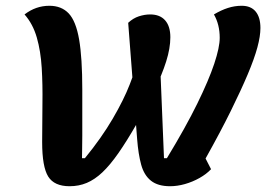

<svg xmlns="http://www.w3.org/2000/svg" viewBox="-20 -620 967 665"><path d="M221 25Q168 25 147 -8.5Q126 -42 126 -128Q126 -197 127 -262Q128 -327 124.5 -385Q121 -443 107.5 -490Q94 -537 65 -570Q104 -600 151 -600Q193 -600 218 -573.5Q243 -547 254 -483.5Q265 -420 265 -310Q265 -255 265 -216Q265 -177 265 -150Q265 -123 264.5 -104.5Q264 -86 264 -72H274Q332 -143 370.5 -209Q409 -275 429.5 -328Q450 -381 458.5 -415.5Q467 -450 467 -459Q467 -472 461 -486.5Q455 -501 447.5 -515.5Q440 -530 436 -540Q454 -555 469.5 -562.5Q485 -570 500 -570Q534 -570 552 -549.5Q570 -529 570 -491Q570 -453 555.5 -407Q541 -361 515 -308Q489 -255 454 -192Q419 -131 390 -89.5Q361 -48 334.5 -23Q308 2 280.5 13.5Q253 25 221 25ZM569 25Q527 25 503 6Q479 -13 469 -49.5Q459 -86 455 -138L424 -541Q441 -557 461 -563.5Q481 -570 500 -570L530 -511L548 -72H558Q623 -179 663 -260.5Q703 -342 722 -399Q741 -456 741 -489Q741 -535 721 -570Q746 -585 769.5 -592.5Q793 -600 817 -600Q849 -600 865.5 -580Q882 -560 882 -523Q882 -495 871.5 -456Q861 -417 838 -362.5Q815 -308 779.5 -236Q744 -164 692 -71L711 -34Q695 -17 671 -3.5Q647 10 620.5 17.5Q594 25 569 25Z"/></svg>

Font: Lemonada Medium
Style: Regular
Weight: 500
Designer: Mohamed Gaber (Arabic), Eduardo Tunni (Latin)
Foundry: Kief Type Foundry
Version: Version 4.004; ttfautohint (v1.8.2)